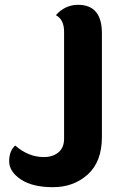

<svg xmlns="http://www.w3.org/2000/svg" viewBox="-20 -766 508 797"><path d="M403 -628V-197Q403 -95 344.5 -42Q286 11 200 11Q114 11 66 -21.5Q18 -54 18 -96.5Q18 -139 43 -162Q98 -114 162 -114Q199 -114 222.5 -133.5Q246 -153 246 -190V-634Q246 -685 212 -703Q250 -746 304 -746Q403 -746 403 -628Z"/></svg>

Font: Laila
Style: Bold
Weight: 700
Designer: Hitesh Malaviya
Foundry: Indian Type Foundry
Version: Version 1.302;PS 1.0;hotconv 1.0.78;makeotf.lib2.5.61930; tt